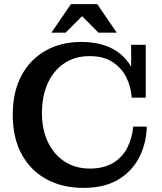

<svg xmlns="http://www.w3.org/2000/svg" viewBox="-20 -900 786 934"><path d="M386 14Q284 14 206.5 -28Q129 -70 85.5 -149.5Q42 -229 42 -341Q42 -453 84.5 -532.5Q127 -612 202.5 -654Q278 -696 374 -696Q466 -696 528 -662.5Q590 -629 621.5 -568.5Q653 -508 654 -425H621Q617 -478 594.5 -523.5Q572 -569 528 -598Q484 -627 415 -627Q346 -627 294 -593Q242 -559 213 -496.5Q184 -434 184 -350Q184 -268 214 -207Q244 -146 296 -113Q348 -80 417 -80Q484 -80 529.5 -107Q575 -134 599 -181Q623 -228 628 -284H694Q692 -203 657.5 -135Q623 -67 555.5 -26.5Q488 14 386 14ZM654 -425 618 -505V-682H689V-425ZM230 -741 325 -880H453L548 -741H459L352 -849H407L299 -741Z"/></svg>

Font: Montagu Slab 120pt Medium
Style: Regular
Weight: 500
Designer: Florian Karsten
Foundry: Florian Karsten
Version: Version 1.000